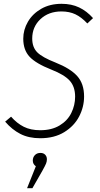

<svg xmlns="http://www.w3.org/2000/svg" viewBox="-20 -714 523 1007"><path d="M468 -619 438 -591Q407 -624 375.5 -639Q344 -654 302 -654Q235 -654 192 -613.5Q149 -573 149 -512Q149 -466 175.5 -439.5Q202 -413 271 -386Q349 -355 385 -315Q421 -275 421 -208Q421 -153 395 -103Q369 -53 317 -21Q265 11 191 11Q131 11 87 -11.5Q43 -34 7 -76L38 -102Q69 -67 105 -49Q141 -31 191 -31Q251 -31 292.5 -56Q334 -81 354 -121.5Q374 -162 374 -207Q374 -259 346 -290.5Q318 -322 249 -349Q168 -381 135 -416.5Q102 -452 102 -511Q102 -558 126.5 -600Q151 -642 196.5 -668Q242 -694 303 -694Q355 -694 395 -675Q435 -656 468 -619ZM226 121Q226 133 221.5 144Q217 155 202 182L150 273H122L168 158Q152 147 152 128Q152 111 163 99.5Q174 88 192 88Q208 88 217 97.5Q226 107 226 121Z"/></svg>

Font: Fira Sans Condensed ExtraLight
Style: Italic
Weight: 275
Width: 3
Italic angle: -8°
Designer: Carrois Corporate & Edenspiekermann AG
Foundry: Carrois Corporate GbR & Edenspiekermann AG
Version: Version 4.203